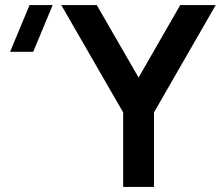

<svg xmlns="http://www.w3.org/2000/svg" viewBox="-20 -740 874 760"><path d="M589.5 0H467.5V-295L222.5 -720H363L528.5 -433L693.5 -720H834L589.5 -295ZM20 -535 97 -720H188.5L111.5 -535Z"/></svg>

Font: Vortex Mix
Style: Bold
Weight: 700
Designer: Mikhail Sharanda
Foundry: Mikhail Sharanda
Version: Version 4.504;Glyphs 3.1.2 (3151)